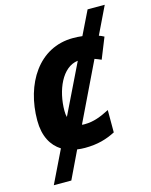

<svg xmlns="http://www.w3.org/2000/svg" viewBox="-123 -760 784 995"><g transform="rotate(-15 268.5 -262.5)"><path d="M134 155 205 7C218 9 232 10 247 10C315 10 364 -5 411 -29V-149C366 -126 326 -109 277 -109C272 -109 267 -109 262 -110L413 -423C425 -419 436 -414 448 -409L493 -521C484 -526 475 -530 466 -533L537 -680H445L383 -553C367 -555 350 -556 333 -556C148 -556 44 -386 44 -191C44 -106 76 -51 125 -20L40 155ZM193 -203C193 -312 241 -426 327 -436L197 -169C194 -179 193 -190 193 -203Z"/></g></svg>

Font: BC Sans
Style: Bold Italic
Weight: 700
Italic angle: -12°
Designer: Monotype Design Team
Province of B.C.
Foundry: Monotype Imaging Inc.
Version: Version 2.000;GOOG;noto-source:20170915:90ef993387c0